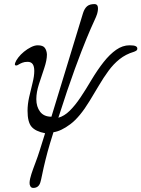

<svg xmlns="http://www.w3.org/2000/svg" viewBox="-20 -636 693 941"><path d="M143 285Q133 285 128.5 276.5Q124 268 125 258Q126 241 134 216.5Q142 192 153.5 162Q165 132 175 100L201 17Q154 8 134.5 -15Q115 -38 115 -93Q115 -125 123 -160.5Q131 -196 139.5 -229.5Q148 -263 148 -288Q148 -311 140 -322Q132 -333 115 -333Q100 -333 89 -328.5Q78 -324 71 -319.5Q64 -315 60 -315Q55 -315 53.5 -317.5Q52 -320 54 -327Q58 -339 69.5 -354Q81 -369 97.5 -382.5Q114 -396 132 -405Q150 -414 165 -414Q191 -414 200 -401Q209 -388 210 -369Q210 -341 197 -302.5Q184 -264 171 -224Q158 -184 158 -150Q158 -113 176.5 -88.5Q195 -64 232 -64Q274 -202 303 -296.5Q332 -391 349.5 -449Q367 -507 376 -536Q385 -565 387 -572Q394 -594 406.5 -605Q419 -616 443 -616Q457 -616 459.5 -602.5Q462 -589 456 -568Q453 -557 440 -529.5Q427 -502 404 -446.5Q381 -391 346.5 -297Q312 -203 266 -59Q295 -67 321.5 -93Q348 -119 374.5 -158.5Q401 -198 428 -244Q458 -294 488 -332Q518 -370 549.5 -392Q581 -414 615 -414Q636 -414 644.5 -410Q653 -406 653 -398Q653 -391 647.5 -387.5Q642 -384 636 -382Q596 -370 566 -346Q536 -322 511.5 -288.5Q487 -255 465 -217.5Q443 -180 419 -141Q371 -62 325 -27.5Q279 7 242 12L225 67Q213 107 203 147.5Q193 188 187 218Q181 248 178 257Q170 285 143 285Z"/></svg>

Font: EB Garamond
Style: Italic
Weight: 400
Italic angle: -17.2°
Designer: Georg Duffner and Octavio Pardo
Foundry: Georg Duffner
Version: Version 1.001